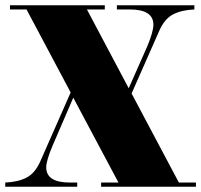

<svg xmlns="http://www.w3.org/2000/svg" viewBox="-70 -720 766 731"><path d="M670 -700V-684Q621 -682 588.5 -665Q556 -648 536 -602L431 -364L611 -25H676V-9H315V-25H381L209 -348L130 -165Q106 -108 106 -83Q106 -25 196 -25H224V-9H-50V-25Q-1 -27 31.5 -44Q64 -61 84 -107L199 -368L31 -684H-32V-700H329V-684H261L420 -384L490 -542Q514 -599 514 -626Q514 -684 424 -684H375V-700Z"/></svg>

Font: Elsie Black
Style: Regular
Weight: 900
Designer: Alejandro Inler
Foundry: Alejandro Inler
Version: 1.002